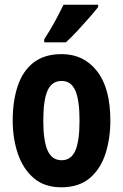

<svg xmlns="http://www.w3.org/2000/svg" viewBox="-20 -852 523 816"><path d="M449 -340Q449 -264 428.5 -199.5Q408 -135 362 -95.5Q316 -56 240 -56Q169 -56 123.5 -95Q78 -134 56 -198.5Q34 -263 34 -340Q34 -423 55.5 -487Q77 -551 123 -586.5Q169 -622 242 -622Q336 -622 392.5 -549.5Q449 -477 449 -340ZM164 -339Q164 -253 182.5 -212Q201 -171 242 -171Q282 -171 300 -211.5Q318 -252 318 -340Q318 -427 300 -467.5Q282 -508 242 -508Q201 -508 182.5 -468Q164 -428 164 -339ZM397 -822Q383 -804 359.5 -777Q336 -750 309.5 -721.5Q283 -693 260 -672H168V-685Q194 -725 214 -762Q234 -799 250 -832H397Z"/></svg>

Font: Noto Sans Malayalam UI ExtraCondensed
Style: Bold
Weight: 700
Width: 2
Designer: Jelle Bosma - Monotype Design Team
Foundry: Monotype Imaging Inc.
Version: Version 2.104; ttfautohint (v1.8.4.7-5d5b)